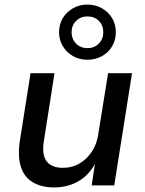

<svg xmlns="http://www.w3.org/2000/svg" viewBox="-20 -813 638 842"><path d="M217 9Q162 9 124 -13.5Q86 -36 71.5 -81.5Q57 -127 67 -195L114 -492H219L173 -198Q166 -159 172.5 -132Q179 -105 200 -91Q221 -77 255 -77Q297 -77 329.5 -96.5Q362 -116 383.5 -149Q405 -182 411 -225L454 -492H559L481 0H382L398 -105H402Q375 -49 327 -20Q279 9 217 9ZM364 -551Q328 -551 300 -567Q272 -583 255.5 -610.5Q239 -638 239 -671Q239 -706 255 -733Q271 -760 299.5 -776.5Q328 -793 363 -793Q399 -793 427.5 -776.5Q456 -760 472 -733Q488 -706 488 -671Q488 -638 472 -610.5Q456 -583 427.5 -567Q399 -551 364 -551ZM364 -602Q394 -602 413.5 -622Q433 -642 433 -672Q433 -702 413.5 -721.5Q394 -741 363 -741Q334 -741 314 -721.5Q294 -702 294 -672Q294 -642 313.5 -622Q333 -602 364 -602Z"/></svg>

Font: Nunito Sans 10pt SemiBold
Style: Italic
Weight: 600
Italic angle: -9°
Designer: Vernon Adams
Foundry: Vernon Adams
Version: Version 3.101;gftools[0.9.27]